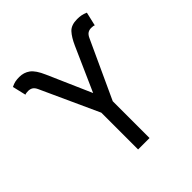

<svg xmlns="http://www.w3.org/2000/svg" viewBox="-192 -891 1046 1046"><g transform="rotate(-45 331.0 -368.5)"><path d="M286.9 0V-283.4L134.9 -616.5Q126.8 -634.6 115.4 -641.9Q104 -649.1 88.1 -649.1Q81.7 -649.1 74.4 -648.1Q67.1 -647 63.9 -644.9L45.5 -723Q62.5 -731.5 76.7 -734.4Q90.9 -737.2 108 -737.2Q143.1 -737.2 169.7 -717.9Q196.4 -698.5 220.2 -643.5L331 -390.6L443.2 -643.5Q463.1 -688.2 485.6 -712.7Q508.2 -737.2 554 -737.2Q571 -737.2 585.2 -734.6Q599.4 -731.9 616.5 -724.4L598 -644.9Q591.6 -649.1 573.9 -649.1Q558.9 -649.1 547.8 -641.9Q536.6 -634.6 528.4 -616.5L375 -283.4V0Z"/></g></svg>

Font: Inter Alia
Style: Regular
Weight: 400
Designer: Rasmus Andersson (Latin, Greek, Cyrillic etc.) and Evan from Shavian.info (Shavian, old style figures)
Foundry: Shavian.info
Version: Version 0.001;git-37ab20767